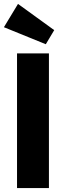

<svg xmlns="http://www.w3.org/2000/svg" viewBox="-24 -961 334 981"><path d="M63 0H226V-688H63ZM253 -807 68 -941 -4 -822 210 -735Z"/></svg>

Font: Secuela Black
Style: Regular
Weight: 900
Designer: Fernando Haro
Foundry: deFharo
Version: Version 1.704